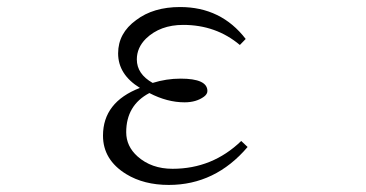

<svg xmlns="http://www.w3.org/2000/svg" viewBox="-20 -562 1040 546"><path d="M684.1 -144Q592.3 -36.1 460 -36.1Q389.2 -36.1 338.9 -66.9Q272.9 -107.4 272.9 -176.3Q272.9 -271.5 377.9 -312Q315.9 -350.1 315.9 -410.2Q315.9 -467.8 367.2 -504.9Q416 -542 492.2 -542Q608.9 -542 678.7 -451.2L662.1 -434.1Q594.2 -491.2 501 -491.2Q435.5 -491.2 395 -452.1Q369.1 -426.3 369.1 -393.1Q369.1 -351.6 414.1 -326.2Q453.1 -338.4 493.7 -338.4Q569.8 -338.4 569.8 -303.2Q569.8 -294.4 560.1 -287.1Q538.1 -271 504.9 -271Q455.6 -271 404.8 -297.4Q338.9 -262.7 338.9 -186Q338.9 -146 371.1 -117.2Q410.6 -82 470.7 -82Q584 -82 666 -161.1Z"/></svg>

Font: I.Ming
Style: Regular
Weight: 400
Designer: Ichiten Fonts Project
Version: Version 6.11; Dec 27, 2019